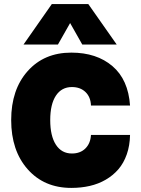

<svg xmlns="http://www.w3.org/2000/svg" viewBox="-20 -920 697 948"><path d="M235.8 -899.9H416L556.2 -700.2H386.2L326.2 -806.2L266.1 -700.2H96.2ZM35.2 -327.1Q35.2 -477.5 116.5 -568.8Q197.8 -660.2 332 -660.2Q457 -660.2 535.2 -593.5Q613.3 -526.9 622.1 -398.9H429.2Q427.7 -440.9 402.1 -465.6Q376.5 -490.2 335 -490.2Q284.2 -490.2 256.1 -447.8Q228 -405.3 228 -327.1Q228 -248.5 256.1 -205.3Q284.2 -162.1 335 -162.1Q376.5 -162.1 401.6 -187Q426.8 -211.9 429.2 -253.9H622.1Q621.1 -201.2 606 -158Q590.8 -114.7 564.5 -84.2Q538.1 -53.7 502 -32.7Q465.8 -11.7 423.3 -2Q380.9 7.8 332 7.8Q198.2 7.8 116.7 -84.2Q35.2 -176.3 35.2 -327.1Z"/></svg>

Font: Overused Grotesk Black
Style: Regular
Weight: 900
Version: Version 0.002